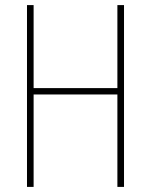

<svg xmlns="http://www.w3.org/2000/svg" viewBox="-20 -734 592 754"><path d="M467 0V-714H441V-388H112V-714H86V0H112V-363H441V0Z"/></svg>

Font: Noto Sans Kannada Condensed Thin
Style: Regular
Weight: 100
Width: 3
Designer: Jelle Bosma - Monotype Design Team
Foundry: Monotype Imaging Inc.
Version: Version 2.005